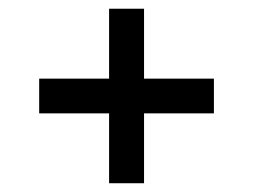

<svg xmlns="http://www.w3.org/2000/svg" viewBox="-20 -500 580 440"><path d="M470.2 -240.2H310.1V-80.1H230V-240.2H69.8V-319.8H230V-480H310.1V-319.8H470.2Z"/></svg>

Font: Laconic
Style: Regular
Weight: 400
Designer: Robby Woodard
Version: Version 1.000